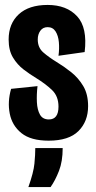

<svg xmlns="http://www.w3.org/2000/svg" viewBox="-20 -559 388 778"><path d="M177 11Q105 11 67 -19.5Q29 -50 19.5 -98.5Q10 -147 25 -199L132 -210Q128 -176 129.5 -145Q131 -114 142 -94.5Q153 -75 178 -75Q217 -75 217 -127Q217 -169 191 -194Q165 -219 126 -243Q101 -258 75.5 -277.5Q50 -297 32.5 -326Q15 -355 15 -399Q15 -463 56 -501Q97 -539 173 -539Q250 -539 292.5 -493Q335 -447 323 -348L217 -333Q221 -362 218.5 -388.5Q216 -415 205 -432Q194 -449 173 -449Q154 -449 143.5 -434.5Q133 -420 133 -399Q133 -366 155.5 -346.5Q178 -327 209 -308Q239 -290 268.5 -266.5Q298 -243 317.5 -210Q337 -177 337 -129Q337 -67 298 -28Q259 11 177 11ZM95 199Q116 140 119.5 104Q123 68 123 41H234Q234 95 219 133.5Q204 172 185 199Z"/></svg>

Font: Bricolage Grotesque 96pt Condensed SemiBold
Style: Regular
Weight: 600
Width: 3
Designer: Mathieu Triay
Foundry: Atelier Triay
Version: Version 1.001; ttfautohint (v1.8.4.7-5d5b);gftools[0.9.33.de